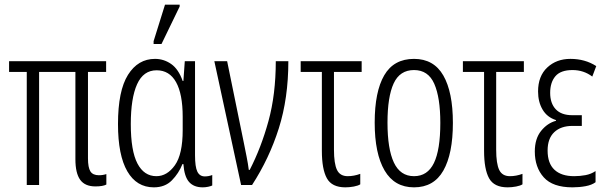

<svg xmlns="http://www.w3.org/2000/svg" viewBox="-20 -795 2603 825"><path d="M390 6Q345 6 324.5 -22.5Q304 -51 304 -111V-486H148V0H95V-486H19V-532H436V-486H358V-115Q358 -75 368.5 -58.5Q379 -42 405 -42Q422 -42 437 -47V-2Q422 6 390 6Z M641 10Q567 10 527 -59Q487 -128 487 -262Q487 -405 530 -473.5Q573 -542 646 -542Q684 -542 715.5 -520Q747 -498 765 -447H768L774 -532H818V-128Q818 -78 828 -57.5Q838 -37 860 -37Q877 -37 892 -43V2Q886 5 874.5 7.5Q863 10 851 10Q813 10 792.5 -13Q772 -36 768 -90H764Q748 -50 718.5 -20Q689 10 641 10ZM652 -38Q698 -38 731.5 -85Q765 -132 765 -236V-293Q765 -391 736.5 -442Q708 -493 653 -493Q596 -493 569 -433Q542 -373 542 -262Q542 -147 570.5 -92.5Q599 -38 652 -38ZM640 -606V-618L689 -775H752V-767L674 -606Z M1016 0 901 -532H956L1028 -180Q1033 -155 1039.5 -122.5Q1046 -90 1049 -65H1053Q1102 -160 1133.5 -274.5Q1165 -389 1165 -532H1219Q1219 -373 1178 -243.5Q1137 -114 1063 0Z M1464 10Q1406 10 1384.5 -29Q1363 -68 1363 -147V-486H1272V-532H1534V-486H1415V-152Q1415 -92 1428 -65Q1441 -38 1474 -38Q1501 -38 1528 -48V-3Q1519 3 1500.5 6.5Q1482 10 1464 10Z M1926 -267Q1926 -134 1885 -62Q1844 10 1759 10Q1675 10 1632.5 -62.5Q1590 -135 1590 -268Q1590 -401 1631 -471.5Q1672 -542 1759 -542Q1844 -542 1885 -470.5Q1926 -399 1926 -267ZM1645 -268Q1645 -155 1672.5 -96.5Q1700 -38 1759 -38Q1817 -38 1844.5 -94.5Q1872 -151 1872 -267Q1872 -376 1846 -435Q1820 -494 1759 -494Q1698 -494 1671.5 -436.5Q1645 -379 1645 -268Z M2161 10Q2103 10 2081.5 -29Q2060 -68 2060 -147V-486H1969V-532H2231V-486H2112V-152Q2112 -92 2125 -65Q2138 -38 2171 -38Q2198 -38 2225 -48V-3Q2216 3 2197.5 6.5Q2179 10 2161 10Z M2440 10Q2355 10 2316.5 -33Q2278 -76 2278 -144Q2278 -199 2305 -232.5Q2332 -266 2369 -276V-279Q2331 -291 2311.5 -324Q2292 -357 2292 -402Q2292 -468 2331.5 -505Q2371 -542 2431 -542Q2494 -542 2542 -511L2525 -466Q2488 -494 2440 -494Q2389 -494 2366.5 -467.5Q2344 -441 2344 -396Q2344 -351 2368 -325.5Q2392 -300 2439 -300H2480V-254H2440Q2390 -254 2361.5 -227Q2333 -200 2333 -148Q2333 -93 2362.5 -65.5Q2392 -38 2447 -38Q2472 -38 2496 -42.5Q2520 -47 2539 -60V-12Q2523 0 2496 5Q2469 10 2440 10Z"/></svg>

Font: Noto Sans ExtraCondensed Light
Style: Regular
Weight: 300
Width: 2
Designer: Monotype Design Team
Foundry: Monotype Imaging Inc.
Version: Version 2.013; ttfautohint (v1.8.4.7-5d5b)